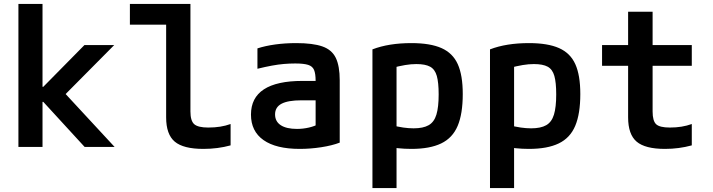

<svg xmlns="http://www.w3.org/2000/svg" viewBox="-20 -750 3640 980"><path d="M74 0V-730H197V-307H201L411 -520H563L315 -270L565 0H412L201 -230H197V0Z M1018 10Q916 10 872 -27Q828 -64 828 -151V-624H643V-730H952V-181Q952 -133 971.5 -116Q991 -99 1043 -99Q1076 -99 1104 -103.5Q1132 -108 1157 -117V-8Q1124 1 1089.5 5.5Q1055 10 1018 10Z M1510 10Q1389 10 1325 -35Q1261 -80 1261 -165Q1261 -251 1327 -294Q1393 -337 1524 -337H1645V-238H1519Q1450 -238 1417 -220.5Q1384 -203 1384 -166Q1384 -130 1413 -111Q1442 -92 1496 -92Q1527 -92 1557 -99Q1587 -106 1610 -119L1591 -54V-337Q1591 -374 1583 -393Q1575 -412 1552.5 -419Q1530 -426 1487 -426Q1458 -426 1429 -423.5Q1400 -421 1367.5 -415Q1335 -409 1294 -399V-503Q1334 -516 1384.5 -523Q1435 -530 1492 -530Q1577 -530 1625.5 -513Q1674 -496 1694 -454.5Q1714 -413 1714 -340V-22Q1675 -7 1619.5 1.5Q1564 10 1510 10Z M1881 -498Q1964 -530 2080 -530Q2176 -530 2233.5 -504.5Q2291 -479 2316.5 -422.5Q2342 -366 2342 -270Q2342 -169 2316 -107.5Q2290 -46 2232 -18Q2174 10 2080 10Q2044 10 2011.5 6.5Q1979 3 1950 -4L1971 -113Q2010 -103 2038 -99Q2066 -95 2091 -95Q2140 -95 2168 -111Q2196 -127 2207.5 -165Q2219 -203 2219 -268Q2219 -329 2209.5 -362.5Q2200 -396 2175.5 -409.5Q2151 -423 2105 -423Q2078 -423 2048 -418Q2018 -413 1976 -402L2004 -467V210H1881Z M2481 -498Q2564 -530 2680 -530Q2776 -530 2833.5 -504.5Q2891 -479 2916.5 -422.5Q2942 -366 2942 -270Q2942 -169 2916 -107.5Q2890 -46 2832 -18Q2774 10 2680 10Q2644 10 2611.5 6.5Q2579 3 2550 -4L2571 -113Q2610 -103 2638 -99Q2666 -95 2691 -95Q2740 -95 2768 -111Q2796 -127 2807.5 -165Q2819 -203 2819 -268Q2819 -329 2809.5 -362.5Q2800 -396 2775.5 -409.5Q2751 -423 2705 -423Q2678 -423 2648 -418Q2618 -413 2576 -402L2604 -467V210H2481Z M3374 10Q3273 10 3229.5 -27Q3186 -64 3186 -151V-414H3053V-520H3186V-690H3311V-520H3511V-414H3311V-181Q3311 -133 3329 -116Q3347 -99 3399 -99Q3431 -99 3458.5 -103.5Q3486 -108 3511 -117V-8Q3478 1 3444 5.5Q3410 10 3374 10Z"/></svg>

Font: M PLUS Code Latin Expanded SemiBold
Style: Regular
Weight: 600
Width: 7
Designer: Coji Morishita
Foundry: UNDERFOREST DESIGN
Version: Version 1.002; ttfautohint (v1.8.3)